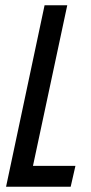

<svg xmlns="http://www.w3.org/2000/svg" viewBox="-20 -708 344 728"><path d="M3 0 149 -688H235L105 -79H266L248 0Z"/></svg>

Font: Saira ExtraCondensed Medium
Style: Italic
Weight: 500
Width: 2
Italic angle: -12°
Designer: Hector Gatti with collaboration of the Omnibus-Type team
Foundry: Omnibus-Type
Version: Version 1.101